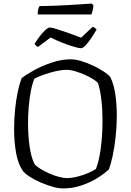

<svg xmlns="http://www.w3.org/2000/svg" viewBox="-20 -1055 732 1075"><path d="M333 0Q307 0 274 -9.5Q241 -19 207.5 -33.5Q174 -48 147.5 -65Q121 -82 109 -97Q82 -134 70.5 -196.5Q59 -259 59 -332Q59 -388 64.5 -443Q70 -498 80 -543.5Q90 -589 101 -617Q127 -638 172 -662.5Q217 -687 271 -705Q325 -723 377 -723Q401 -723 433.5 -713.5Q466 -704 499 -688.5Q532 -673 558.5 -656Q585 -639 598 -623Q618 -582 626 -524.5Q634 -467 634 -407Q634 -347 627.5 -289Q621 -231 611 -183.5Q601 -136 590 -107Q566 -84 526.5 -59Q487 -34 437 -17Q387 0 333 0ZM354 -58Q382 -58 415.5 -66.5Q449 -75 476.5 -87.5Q504 -100 517 -109Q534 -150 544 -223.5Q554 -297 554 -380Q554 -441 547.5 -496.5Q541 -552 529 -589Q523 -598 503.5 -610.5Q484 -623 457.5 -635Q431 -647 403 -655.5Q375 -664 352 -664Q326 -664 292.5 -656.5Q259 -649 227 -637.5Q195 -626 173 -615Q161 -588 153 -547Q145 -506 141 -458.5Q137 -411 137 -364Q137 -294 146 -233Q155 -172 173 -137Q183 -124 205 -110.5Q227 -97 253.5 -85Q280 -73 307 -65.5Q334 -58 354 -58ZM433 -785Q422 -785 393 -793.5Q364 -802 328.5 -816Q293 -830 263 -845L193 -792Q188 -794 182.5 -798.5Q177 -803 174 -810Q186 -830 202 -851Q218 -872 233.5 -886.5Q249 -901 260 -901Q270 -901 300 -891.5Q330 -882 366.5 -869Q403 -856 434 -844L499 -905Q506 -903 512 -898Q518 -893 521 -890Q508 -867 491.5 -842.5Q475 -818 459.5 -801.5Q444 -785 433 -785ZM191 -974Q191 -993 194.5 -1005Q198 -1017 202 -1021Q232 -1021 274.5 -1022.5Q317 -1024 361 -1026.5Q405 -1029 440.5 -1031.5Q476 -1034 493 -1035L503 -1026Q502 -1009 498.5 -995Q495 -981 492 -974Z"/></svg>

Font: Texturina 72pt Light
Style: Regular
Weight: 300
Designer: Guillermo Torres Carreño
Foundry: Omnibus-Type
Version: Version 1.002; ttfautohint (v1.8.3)